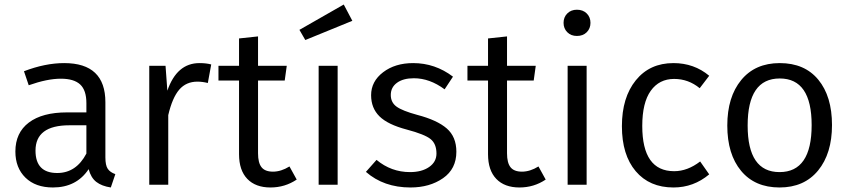

<svg xmlns="http://www.w3.org/2000/svg" viewBox="-20 -817 3758 849"><path d="M233 -52Q317 -52 362 -138V-263H287Q137 -263 137 -151Q137 -52 233 -52ZM446 -365V-121Q446 -86 456.5 -70.5Q467 -55 490 -47L470 12Q430 6 406 -12.5Q382 -31 372 -69Q318 12 214 12Q137 12 92.5 -31.5Q48 -75 48 -147Q48 -230 107.5 -275Q167 -320 276 -320H362V-361Q362 -418 334.5 -443.5Q307 -469 249 -469Q189 -469 107 -440L86 -502Q180 -538 264 -538Q446 -538 446 -365Z M862 -538Q892 -538 914 -532L899 -450Q875 -456 853 -456Q803 -456 772.5 -420.5Q742 -385 724 -308V0H640V-526H712L720 -416Q762 -538 862 -538Z M1260 -81 1292 -23Q1240 12 1176 12Q1110 12 1073.5 -26Q1037 -64 1037 -135V-461H946V-526H1037V-647L1121 -656V-526H1248L1239 -461H1121V-139Q1121 -97 1136.5 -77.5Q1152 -58 1187 -58Q1223 -58 1260 -81Z M1473 0H1389V-526H1473ZM1538 -725 1330 -640 1304 -685 1500 -797Z M1807 -538Q1904 -538 1983 -478L1946 -422Q1880 -471 1810 -471Q1763 -471 1735.5 -451Q1708 -431 1708 -397Q1708 -364 1733.5 -345.5Q1759 -327 1825 -309Q1913 -286 1955.5 -249Q1998 -212 1998 -146Q1998 -70 1939 -29Q1880 12 1795 12Q1677 12 1598 -57L1645 -110Q1710 -56 1793 -56Q1845 -56 1877.5 -78.5Q1910 -101 1910 -138Q1910 -181 1884 -202Q1858 -223 1779 -244Q1695 -266 1658 -302.5Q1621 -339 1621 -396Q1621 -457 1674 -497.5Q1727 -538 1807 -538Z M2361 -81 2393 -23Q2341 12 2277 12Q2211 12 2174.5 -26Q2138 -64 2138 -135V-461H2047V-526H2138V-647L2222 -656V-526H2349L2340 -461H2222V-139Q2222 -97 2237.5 -77.5Q2253 -58 2288 -58Q2324 -58 2361 -81Z M2574 0H2490V-526H2574ZM2531 -774Q2558 -774 2574.5 -757.5Q2591 -741 2591 -716Q2591 -691 2574.5 -674.5Q2558 -658 2531 -658Q2505 -658 2488.5 -674.5Q2472 -691 2472 -716Q2472 -741 2488.5 -757.5Q2505 -774 2531 -774Z M2958 -538Q3049 -538 3116 -482L3074 -427Q3024 -468 2961 -468Q2895 -468 2857.5 -415.5Q2820 -363 2820 -260Q2820 -60 2961 -60Q3020 -60 3076 -103L3116 -46Q3047 12 2958 12Q2852 12 2791 -60Q2730 -132 2730 -259Q2730 -386 2791.5 -462Q2853 -538 2958 -538Z M3428 -470Q3286 -470 3286 -262Q3286 -56 3427 -56Q3569 -56 3569 -264Q3569 -470 3428 -470ZM3428 -538Q3538 -538 3598.5 -464.5Q3659 -391 3659 -264Q3659 -138 3597.5 -63Q3536 12 3427 12Q3318 12 3257 -61.5Q3196 -135 3196 -262Q3196 -388 3257.5 -463Q3319 -538 3428 -538Z"/></svg>

Font: FiraSans
Style: Regular
Weight: 350
Designer: Carrois Corporate & Edenspiekermann AG
Foundry: Carrois Corporate GbR & Edenspiekermann AG
Version: Version 3.106;PS 003.106;hotconv 1.0.70;makeotf.lib2.5.58329